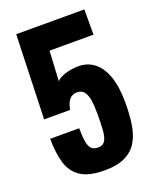

<svg xmlns="http://www.w3.org/2000/svg" viewBox="-151 -898 812 1001"><g transform="rotate(-20 254.5 -397.5)"><path d="M255 15Q166 15 120.5 -16.5Q75 -48 59 -105Q43 -162 43 -237H204Q204 -191 209 -162Q214 -133 227.5 -120.5Q241 -108 266 -109Q292 -110 303 -130Q314 -150 316.5 -187.5Q319 -225 319 -278Q319 -318 314.5 -349Q310 -380 296.5 -398.5Q283 -417 256 -417Q231 -417 215 -399Q199 -381 192 -343H48L63 -810H441V-670H197L188 -503Q198 -517 226 -527.5Q254 -538 286 -541Q348 -548 390.5 -518.5Q433 -489 454.5 -429Q476 -369 476 -282Q476 -217 468 -162.5Q460 -108 437 -68.5Q414 -29 370 -7Q326 15 255 15Z"/></g></svg>

Font: Oswald
Style: Bold
Weight: 700
Designer: Vernon Adams
Foundry: Vernon Adams
Version: Version 4.103;gftools[0.9.33.dev8+g029e19f]